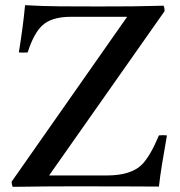

<svg xmlns="http://www.w3.org/2000/svg" viewBox="-20 -722 696 743"><path d="M617 -679 170 -43H393Q488 -43 530 -86Q562 -119 595 -198Q611 -200 626 -198Q615 -136 607 -86.5Q599 -37 595 0Q580 0 502.5 -0.5Q425 -1 276 -1Q197 -1 151 -0.5Q105 0 78 0.5Q51 1 29 1Q25 -8 25 -19L472 -657H254Q178 -657 142 -622Q110 -591 87 -519Q71 -518 53 -519Q61 -569 67 -614Q73 -659 77 -702Q142 -698 212.5 -697.5Q283 -697 362 -697Q443 -697 491.5 -697.5Q540 -698 568 -699Q596 -700 613 -700Q615 -696 616 -690.5Q617 -685 617 -679Z"/></svg>

Font: Tiro Gurmukhi
Style: Regular
Weight: 400
Designer: Gurmukhi: John Hudson & Fiona Ross. Latin: John Hudson.
Foundry: Tiro Typeworks Ltd.
Version: Version 1.52